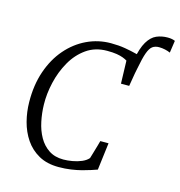

<svg xmlns="http://www.w3.org/2000/svg" viewBox="-124 -976 1023 1094"><g transform="rotate(15 387.0 -429.0)"><path d="M599.5 -605.5 576.5 -691.5Q590 -765 612.5 -802.5Q635 -840 665.2 -853Q695.5 -866 730.5 -866Q745 -866 756 -863.8Q767 -861.5 774.5 -858L764 -786Q751 -792 733.2 -796Q715.5 -800 697.5 -800Q674.5 -800 659 -788.8Q643.5 -777.5 632 -745.8Q620.5 -714 609 -652.5ZM320 8Q251.5 8 202.8 -19.2Q154 -46.5 123.2 -92Q92.5 -137.5 78 -193.5Q63.5 -249.5 63 -306.5Q61.5 -407 89.8 -489Q118 -571 168.8 -629.5Q219.5 -688 286 -719.5Q352.5 -751 427 -751Q473 -751 510.8 -744.5Q548.5 -738 576 -730.8Q603.5 -723.5 619.5 -721L589.5 -543H541L537 -678Q526.5 -684.5 511.5 -690.2Q496.5 -696 474 -699.8Q451.5 -703.5 417.5 -703.5Q347 -703.5 295.5 -667.2Q244 -631 210.8 -572.5Q177.5 -514 161.8 -446Q146 -378 147.5 -314.5Q148.5 -264.5 158.8 -215.5Q169 -166.5 191.2 -127Q213.5 -87.5 249 -64Q284.5 -40.5 335 -40.5Q359.5 -40.5 388.2 -45.5Q417 -50.5 442 -61.2Q467 -72 480.5 -88Q484.5 -101 488.5 -114.5Q492.5 -128 496.5 -141.8Q500.5 -155.5 504.5 -169.2Q508.5 -183 512 -196.5H560.5L540.5 -36Q526.5 -31 504.5 -23.8Q482.5 -16.5 454.5 -9.2Q426.5 -2 392.5 3Q358.5 8 320 8Z"/></g></svg>

Font: Merriweather 20pt Light
Style: Italic
Weight: 300
Italic angle: -7.8°
Version: Version 2.101